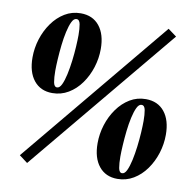

<svg xmlns="http://www.w3.org/2000/svg" viewBox="-83 -835 950 931"><g transform="rotate(10 392.0 -370.0)"><path d="M171 -345Q113 -345 80 -386Q47 -427 47 -499Q47 -545 61 -589.5Q75 -634 101 -670.5Q127 -707 162.5 -728.5Q198 -750 241 -750Q300 -750 333 -709Q366 -668 366 -596Q366 -550 352 -505.5Q338 -461 312 -424.5Q286 -388 250 -366.5Q214 -345 171 -345ZM167 -454Q167 -421 171 -398.5Q175 -376 189 -376Q202 -376 211.5 -396Q221 -416 228 -448Q235 -480 239.5 -516.5Q244 -553 246 -587Q248 -621 248 -644Q248 -675 244 -697Q240 -719 225 -719Q212 -719 202.5 -699.5Q193 -680 186 -648.5Q179 -617 175 -581Q171 -545 169 -511Q167 -477 167 -454ZM69 -21 673 -750 715 -719 110 10ZM554 10Q496 10 463 -31Q430 -72 430 -144Q430 -190 444 -234.5Q458 -279 484 -315.5Q510 -352 545.5 -373.5Q581 -395 624 -395Q683 -395 716 -354Q749 -313 749 -241Q749 -195 735 -150.5Q721 -106 695 -69.5Q669 -33 633 -11.5Q597 10 554 10ZM550 -99Q550 -66 554 -43.5Q558 -21 572 -21Q585 -21 594.5 -41Q604 -61 611 -93Q618 -125 622.5 -161.5Q627 -198 629 -232Q631 -266 631 -289Q631 -320 627 -342Q623 -364 608 -364Q595 -364 585.5 -344.5Q576 -325 569 -293.5Q562 -262 558 -226Q554 -190 552 -156Q550 -122 550 -99Z"/></g></svg>

Font: Spectral ExtraBold
Style: Italic
Weight: 800
Italic angle: -10°
Designer: Jean-Baptiste Levee
Foundry: Production Type
Version: Version 2.001